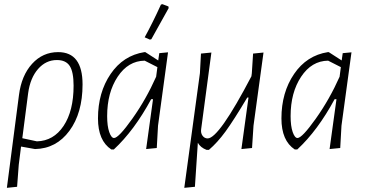

<svg xmlns="http://www.w3.org/2000/svg" viewBox="-20 -711 1756 921"><path d="M13 190 71 -255Q83 -349 134 -405Q185 -461 259 -461Q376 -461 376 -306Q376 -169 313 -83.5Q250 2 148 4L81 -8L70 79L62 185ZM115 -264 87 -48 157 -33Q237 -35 285 -107Q333 -179 333 -300Q333 -366 314.5 -394.5Q296 -423 253 -423Q200 -423 162.5 -380Q125 -337 115 -264Z M752 -689 759 -691 788 -680 789 -672Q778 -652 706 -523L699 -521L674 -532Q713 -603 752 -689ZM514 6Q450 -36 450 -143Q450 -267 510.5 -356Q571 -445 673 -461H677L739 -421L744 -456L786 -460L738 -108L732 -1L681 4L714 -235H705Q624 -85 526 6ZM494 -154Q494 -106 504 -77.5Q514 -49 527 -49Q549 -49 615 -142Q681 -235 729 -343L735 -389L674 -420Q595 -419 544.5 -343Q494 -267 494 -154Z M945 -92Q942 -73 951.5 -60Q961 -47 976 -47Q1030 -47 1186 -345L1188 -360L1194 -454L1244 -459L1196 -108L1189 -1L1138 4L1172 -243H1166Q1101 -134 1062 -80.5Q1023 -27 982 8H971Q942 -3 929 -26L915 185L864 190L939 -360L944 -454L994 -459Z M1394 6Q1330 -36 1330 -143Q1330 -267 1390.5 -356Q1451 -445 1553 -461H1557L1619 -421L1624 -456L1666 -460L1618 -108L1612 -1L1561 4L1594 -235H1585Q1504 -85 1406 6ZM1374 -154Q1374 -106 1384 -77.5Q1394 -49 1407 -49Q1429 -49 1495 -142Q1561 -235 1609 -343L1615 -389L1554 -420Q1475 -419 1424.5 -343Q1374 -267 1374 -154Z"/></svg>

Font: Alegreya Sans Light
Style: Italic
Weight: 300
Italic angle: -7°
Designer: Juan Pablo del Peral
Foundry: Huerta Tipografica
Version: Version 2.007